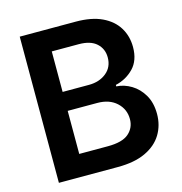

<svg xmlns="http://www.w3.org/2000/svg" viewBox="-107 -825 874 923"><g transform="rotate(-15 329.5 -364.0)"><path d="M73.2 0V-727.5H351.6Q430.2 -727.5 482.2 -702.9Q534.2 -678.2 560.3 -635.5Q586.4 -592.8 586.4 -538.6Q586.4 -472.2 549.6 -434.1Q512.7 -396 459.5 -383.8V-376.5Q498 -374.5 533.7 -353Q569.3 -331.5 592 -292.5Q614.7 -253.4 614.7 -198.2Q614.7 -141.6 587.4 -96.7Q560.1 -51.8 505.1 -25.9Q450.2 0 366.7 0ZM203.6 -108.9H346.2Q418.5 -108.9 450.4 -136.7Q482.4 -164.6 482.4 -208Q482.4 -256.8 446.8 -290Q411.1 -323.2 350.6 -323.2H203.6ZM203.6 -417.5H335Q386.7 -417.5 421.4 -445.6Q456.1 -473.6 456.1 -522Q456.1 -564.5 426.3 -591.8Q396.5 -619.1 337.9 -619.1H203.6Z"/></g></svg>

Font: Inter SemiBold
Style: Regular
Weight: 600
Designer: Rasmus Andersson
Foundry: rsms
Version: Version 4.001;git-9221beed3